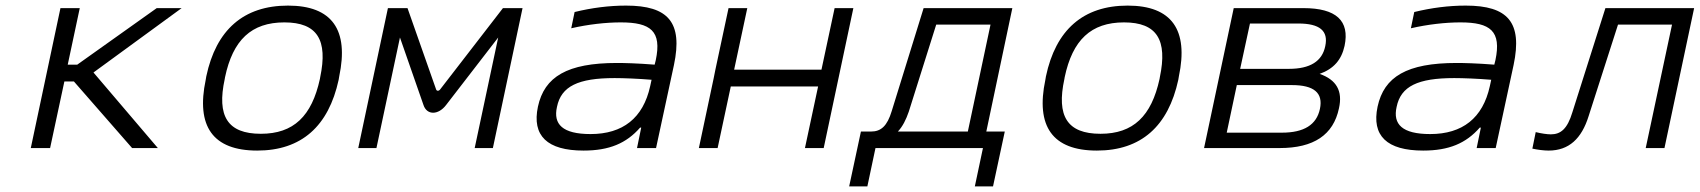

<svg xmlns="http://www.w3.org/2000/svg" viewBox="-20 -529 6073 686"><path d="M196 -500 90 0H159L210 -238H244L452 0H544L314 -270L629 -500H540L256 -298H222L265 -500Z M717 -256 715 -244C680 -78 740 9 899 9C1057 9 1154 -78 1190 -244L1192 -256C1227 -422 1167 -509 1009 -509C850 -509 752 -422 717 -256ZM783 -247 784 -253C812 -386 878 -449 996 -449C1114 -449 1152 -386 1124 -253L1123 -247C1094 -114 1029 -51 912 -51C793 -51 754 -114 783 -247Z M1366 -500 1260 0H1325L1409 -395L1493 -154C1505 -117 1546 -117 1574 -154L1760 -395L1676 0H1741L1847 -500H1777L1553 -210C1548 -203 1540 -203 1538 -210L1436 -500Z M2217 -509C2156 -509 2094 -501 2033 -486L2021 -428C2082 -442 2145 -449 2198 -449C2305 -449 2345 -418 2323 -314L2319 -298C2256 -303 2210 -304 2184 -304C2007 -304 1925 -255 1902 -148C1880 -44 1935 9 2065 9C2157 9 2218 -17 2267 -73H2271L2256 0H2324L2388 -297C2420 -449 2368 -509 2217 -509ZM1970 -147C1985 -221 2046 -250 2176 -250C2207 -250 2260 -248 2308 -244L2303 -221C2278 -107 2205 -50 2090 -50C1990 -50 1956 -85 1970 -147Z M2477 0H2544L2591 -220H2903L2856 0H2923L3029 -500H2962L2915 -280H2603L2650 -500H2583L2536 -280L2530 -250Z M3092 -59H3056L3014 137H3079L3108 0H3492L3463 137H3528L3570 -59H3504L3597 -500H3280L3166 -132C3150 -79 3128 -59 3092 -59ZM3188 -59C3205 -77 3217 -101 3227 -130L3325 -441H3519L3438 -59Z M3717 -256 3715 -244C3680 -78 3740 9 3899 9C4057 9 4154 -78 4190 -244L4192 -256C4227 -422 4167 -509 4009 -509C3850 -509 3752 -422 3717 -256ZM3783 -247 3784 -253C3812 -386 3878 -449 3996 -449C4114 -449 4152 -386 4124 -253L4123 -247C4094 -114 4029 -51 3912 -51C3793 -51 3754 -114 3783 -247Z M4282 0H4552C4674 0 4744 -47 4764 -142C4778 -204 4755 -244 4695 -265C4745 -283 4773 -315 4784 -365C4803 -455 4754 -500 4637 -500H4388ZM4363 -55 4399 -225H4596C4675 -225 4708 -197 4696 -140C4684 -83 4639 -55 4560 -55ZM4411 -283 4446 -445H4619C4695 -445 4727 -419 4715 -364C4704 -310 4661 -283 4585 -283Z M5217 -509C5156 -509 5094 -501 5033 -486L5021 -428C5082 -442 5145 -449 5198 -449C5305 -449 5345 -418 5323 -314L5319 -298C5256 -303 5210 -304 5184 -304C5007 -304 4925 -255 4902 -148C4880 -44 4935 9 5065 9C5157 9 5218 -17 5267 -73H5271L5256 0H5324L5388 -297C5420 -449 5368 -509 5217 -509ZM4970 -147C4985 -221 5046 -250 5176 -250C5207 -250 5260 -248 5308 -244L5303 -221C5278 -107 5205 -50 5090 -50C4990 -50 4956 -85 4970 -147Z M5656 -114 5761 -441H5954L5860 0H5927L6033 -500H5716L5598 -128C5580 -68 5556 -49 5521 -49C5508 -49 5487 -52 5467 -57L5455 2C5473 6 5496 9 5513 9C5586 9 5631 -34 5656 -114Z"/></svg>

Font: LT Wave Mono Light
Style: Italic
Weight: 300
Designer: Daniel Lyons
Version: Version 2.5 (Glyphs App)